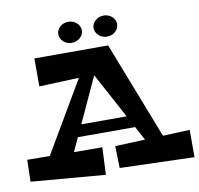

<svg xmlns="http://www.w3.org/2000/svg" viewBox="-92 -947 1106 1067"><g transform="rotate(-10 461.0 -413.0)"><path d="M922 -141 770 -135 557 -682H141V-524L366 -533L131 -133L4 -134L1 -11L420 24L427 -130L267 -131L303 -209H626L668 -131L499 -124L502 0L922 13ZM452 -532 590 -276H334ZM627 -791C627 -823 597 -850 561 -850C524 -850 494 -823 494 -791C494 -758 524 -731 561 -731C597 -731 627 -758 627 -791ZM428 -791C428 -823 398 -850 361 -850C325 -850 295 -823 295 -791C295 -758 325 -731 361 -731C398 -731 428 -758 428 -791Z"/></g></svg>

Font: Peralta
Style: Regular
Weight: 400
Designer: Astigmatic (AOETI)
Foundry: Astigmatic (AOETI)
Version: Version 1.000